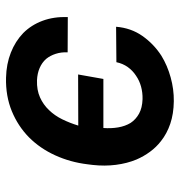

<svg xmlns="http://www.w3.org/2000/svg" viewBox="-0 -578 588 627"><g transform="rotate(90 293.5 -264.0)"><path d="M303.2 -436Q331.5 -435.1 350.6 -424.6Q369.6 -414.1 380.9 -397Q391.6 -379.4 395.5 -356.4Q399.4 -333.5 397.5 -308.1H237.3L222.7 -225.6L389.6 -226.1Q381.3 -198.7 369.1 -173.8Q356.9 -148.9 338.9 -130.4Q321.3 -111.8 297.4 -101.1Q273.4 -90.3 241.7 -91.3Q219.2 -92.3 201.7 -99.9Q184.1 -107.4 171.9 -121.1Q161.1 -134.3 155.3 -152.3Q149.4 -170.4 150.4 -191.4L35.2 -191.9Q33.7 -146 47.4 -109.4Q61 -72.8 87.4 -46.4Q114.3 -20.5 151.4 -5.9Q188.5 8.8 233.4 9.8Q293 11.2 342.3 -9Q391.6 -29.3 428.2 -65.4Q464.4 -101.6 486.8 -150.9Q509.3 -200.2 516.1 -256.8L518.1 -272.9Q522.5 -312.5 517.8 -348.9Q513.2 -385.3 500.5 -416Q490.2 -439.9 475.1 -460.4Q460 -481 440.4 -496.1Q416 -515.6 383.5 -526.6Q351.1 -537.6 310.1 -538.1Q271 -538.6 232.2 -527.8Q193.4 -517.1 161.6 -497.6Q123 -472.7 96.9 -435.5Q70.8 -398.4 66.9 -349.6L182.6 -350.6Q187 -371.6 198.5 -387.7Q210 -403.8 226.6 -414.6Q242.7 -425.8 262.5 -431.2Q282.2 -436.5 303.2 -436Z"/></g></svg>

Font: Roboto Mono SemiBold
Style: Italic
Weight: 600
Italic angle: -10°
Monospace: yes
Designer: Google
Version: Version 3.000